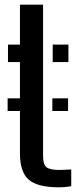

<svg xmlns="http://www.w3.org/2000/svg" viewBox="-20 -790 340 818"><path d="M12.5 -317V-371H65V-525.5H14V-600H65V-770H163.5V-124.5Q163.5 -90 177.5 -78Q191.5 -66 231.5 -66Q246 -66 257.2 -66.8Q268.5 -67.5 283.5 -68V3Q261.5 8 230.5 8Q140 8 102.5 -24.5Q65 -57 65 -136V-317ZM204.5 -525.5V-600H271.5V-525.5ZM203 -317V-371H270V-317Z"/></svg>

Font: Big Shoulders Stencil Text SemiBold
Style: Regular
Weight: 600
Designer: Patric King
Foundry: XO Type Co
Version: Version 1.000